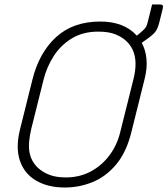

<svg xmlns="http://www.w3.org/2000/svg" viewBox="-20 -816 747 856"><path d="M427 -720Q533 -720 590 -657Q595 -661 601 -666Q607 -671 616 -679Q625 -687 630 -694.5Q635 -702 639 -719Q643 -735 648 -755Q653 -775 658 -796H694Q710 -796 706 -780Q705 -774 701 -759.5Q697 -745 692 -723Q685 -694 676.5 -680Q668 -666 645 -649Q631 -639 612 -625Q629 -594 633 -553.5Q637 -513 625 -465L566 -228Q544 -138 498.5 -83.5Q453 -29 393.5 -4.5Q334 20 269 20Q194 20 141.5 -10.5Q89 -41 69 -99Q49 -157 69 -238L124 -459Q154 -581 230 -650.5Q306 -720 427 -720ZM120 -244Q104 -178 111.5 -137Q119 -96 150 -67Q171 -48 200.5 -36.5Q230 -25 274 -25Q335 -25 384.5 -51.5Q434 -78 468 -123.5Q502 -169 516 -227L574 -459Q596 -543 571 -595Q561 -616 543 -633Q524 -651 494.5 -663Q465 -675 418 -675Q350 -675 300.5 -645Q251 -615 219.5 -566Q188 -517 174 -460Z"/></svg>

Font: Recursive Sn Lnr St Lt
Style: Italic
Weight: 300
Italic angle: -15°
Version: Version 1.079;hotconv 1.0.112;makeotfexe 2.5.65598; ttfautoh